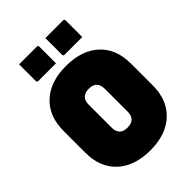

<svg xmlns="http://www.w3.org/2000/svg" viewBox="-270 -1051 1189 1189"><g transform="rotate(-45 325.0 -456.0)"><path d="M326 -720Q464 -719 542 -646.5Q620 -574 620 -446V-254Q620 -127 541.5 -53.5Q463 20 324 20Q186 19 108 -54Q30 -127 30 -254V-446Q30 -574 108.5 -647Q187 -720 326 -720ZM255 -250Q255 -217 272 -198Q289 -180 325 -180Q395 -180 395 -250V-450Q395 -485 377 -503Q360 -520 325 -520Q255 -520 255 -450ZM127 -932H282Q293 -932 293 -921V-775H138Q127 -775 127 -786ZM357 -932H512Q523 -932 523 -921V-775H368Q357 -775 357 -786Z"/></g></svg>

Font: Recursive Sn Lnr St XBk
Style: Regular
Weight: 1000
Version: Version 1.079;hotconv 1.0.112;makeotfexe 2.5.65598; ttfautoh